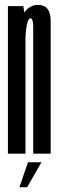

<svg xmlns="http://www.w3.org/2000/svg" viewBox="-20 -625 238 781"><path d="M12.2 0V-600H75L83.6 -536.2V0ZM115.1 0V-382.6Q115.1 -477.8 115.1 -514.2Q115.1 -550.6 103.8 -550.6Q94.6 -550.6 89.1 -523.1Q83.6 -495.6 83.6 -461.2L49.9 -472.7Q49.9 -527.9 73.3 -566.5Q96.7 -605.1 134.8 -605.1Q186.1 -605.1 186.1 -540Q186.1 -474.9 186.1 -380.2V0ZM59.1 136.4 93.8 35H148.7L90.5 136.4Z"/></svg>

Font: Anybody UltraCondensed Thin
Style: Regular
Weight: 100
Width: 1
Designer: Tyler Finck
Foundry: Etcetera Type Company
Version: Version 1.110